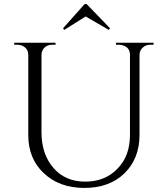

<svg xmlns="http://www.w3.org/2000/svg" viewBox="-20 -910 825 944"><path d="M290 -771C290 -771 296 -763 296 -763C296 -763 401 -829 401 -829C401 -829 515 -763 515 -763C515 -763 521 -771 521 -771C521 -771 406 -890 406 -890C406 -890 396 -890 396 -890C396 -890 290 -771 290 -771ZM735 -700C735 -700 550 -700 550 -700C550 -700 550 -690 550 -690C550 -690 566 -690 566 -690C566 -690 566 -690 566 -690C573 -690 580 -689 587 -686C587 -686 587 -686 587 -686C608 -679 618 -664 619 -642C619 -642 619 -247 619 -247C619 -247 619 -247 619 -247C619 -178 599 -123 558 -81C517 -38 464 -17 399 -17C334 -17 282 -39 243 -84C204 -129 184 -187 184 -260C184 -260 184 -642 184 -642C184 -642 184 -642 184 -642C185 -656 190 -668 200 -677C210 -686 222 -690 237 -690C237 -690 253 -690 253 -690C253 -690 253 -700 253 -700C253 -700 50 -700 50 -700C50 -700 50 -690 50 -690C50 -690 66 -690 66 -690C66 -690 66 -690 66 -690C81 -690 93 -685 104 -676C114 -667 119 -655 119 -640C119 -640 119 -246 119 -246C119 -246 119 -246 119 -246C119 -168 145 -105 196 -58C247 -10 313 14 395 14C477 14 543 -10 592 -58C641 -106 666 -169 666 -247C666 -247 666 -643 666 -643C666 -643 666 -643 666 -643C667 -656 672 -668 683 -677C693 -686 705 -690 719 -690C719 -690 735 -690 735 -690C735 -690 735 -700 735 -700Z"/></svg>

Font: Cinzel Utterance
Style: Regular
Weight: 500
Designer: Natanael Gama
Foundry: ""
Version: ""